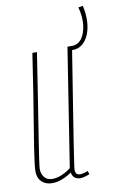

<svg xmlns="http://www.w3.org/2000/svg" viewBox="-81 -730 490 787"><g transform="rotate(-10 164.0 -337.0)"><path d="M72 10Q45 10 28.5 -6Q12 -22 12 -50Q12 -63 15 -86Q18 -109 23.5 -146Q29 -183 38 -236.5Q47 -290 58.5 -362.5Q70 -435 84 -530H103Q82 -394 68.5 -307Q55 -220 47 -170.5Q39 -121 36 -98Q33 -75 32 -67.5Q31 -60 31 -56Q31 -36 42.5 -21.5Q54 -7 76 -7Q88 -7 100.5 -10.5Q113 -14 126.5 -21Q140 -28 153 -38L230 -530H249Q227 -389 212 -297.5Q197 -206 189 -152.5Q181 -99 177 -73.5Q173 -48 172 -39Q171 -30 171 -27Q171 -19 175 -12.5Q179 -6 192 -6Q197 -6 205.5 -8Q214 -10 223 -14L228 0Q219 4 207.5 7Q196 10 190 10Q176 10 166 3Q156 -4 154 -20Q140 -10 126 -3.5Q112 3 99 6.5Q86 10 72 10ZM242 -513 239 -530H249Q274 -530 289.5 -551Q305 -572 309 -606.5Q313 -641 302 -681L321 -684Q329 -650 327.5 -619Q326 -588 316 -564Q306 -540 289 -526.5Q272 -513 249 -513Z"/></g></svg>

Font: Georama
Style: Italic
Weight: 400
Width: 2
Italic angle: -9°
Designer: Jean-Baptiste Levee
Foundry: Production Type
Version: Version 1.000